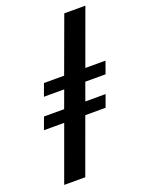

<svg xmlns="http://www.w3.org/2000/svg" viewBox="-137 -783 649 852"><g transform="rotate(-20 188.0 -357.5)"><path d="M15.1 0 109.4 -258.8H13.7L34.7 -315.9H129.9L160.2 -398.4H64.5L85.4 -455.6H180.7L275.9 -715.3H375.5L280.8 -455.6H376L355.5 -398.4H259.8L230 -315.9H325.7L304.7 -258.8H209L114.7 0Z"/></g></svg>

Font: Elstob 6pt SemiBold
Style: Italic
Weight: 600
Italic angle: -20°
Designer: Peter S. Baker
Version: Version 1.015